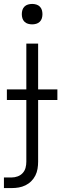

<svg xmlns="http://www.w3.org/2000/svg" viewBox="-45 -742 312 977"><path d="M-25 215V161H15Q30 161 45 155.5Q60 150 70.5 138.5Q81 127 85 112Q89 97 89 81V-520H149V81Q149 99 146 117Q143 135 135 151Q127 167 114 180Q101 193 84.5 201Q68 209 50.5 212Q33 215 15 215ZM119 -618Q108 -618 97.5 -621Q87 -624 79.5 -631.5Q72 -639 69 -649Q66 -659 66 -670Q66 -681 69 -691Q72 -701 79.5 -708.5Q87 -716 97.5 -719Q108 -722 119 -722Q129 -722 139.5 -719Q150 -716 157.5 -708.5Q165 -701 168 -691Q171 -681 171 -670Q171 -659 168 -649Q165 -639 157.5 -631.5Q150 -624 139.5 -621Q129 -618 119 -618ZM-10 -233V-287H247V-233Z"/></svg>

Font: Iosevka QP Light
Style: Regular
Weight: 300
Designer: Belleve Invis
Foundry: Belleve Invis
Version: Version 20.0.0; ttfautohint (v1.8.4)